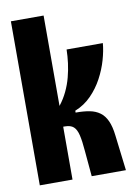

<svg xmlns="http://www.w3.org/2000/svg" viewBox="-79 -733 548 785"><g transform="rotate(-10 194.5 -340.5)"><path d="M22 0V-681H157.8V-305.8Q177 -330.3 190 -357.6Q203 -384.8 210.7 -413.8Q218.3 -442.7 222.1 -471.8Q225.8 -500.8 226.3 -528H376.8Q374.2 -496.7 363.5 -459.2Q352.8 -421.8 333.4 -385.6Q314 -349.3 285.2 -320Q256.5 -290.7 217.8 -275.3V-267.5Q251 -267.7 275.6 -262.9Q300.2 -258.2 317.8 -245.4Q335.5 -232.7 346.5 -208.8Q357.5 -184.8 361.7 -147.5L379.5 0H237.5L228 -106Q224.7 -148.3 218.8 -172.9Q213 -197.5 200.8 -208.5Q188.7 -219.5 164.2 -219.5H157.8V0Z"/></g></svg>

Font: Bricolage Grotesque 96pt ExtraBold Condensed
Style: Regular
Weight: 800
Width: 3
Version: Version 1.001;gftools[0.9.33.dev8+g029e19f]